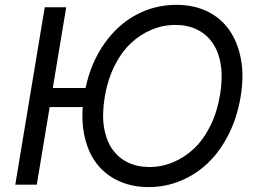

<svg xmlns="http://www.w3.org/2000/svg" viewBox="-20 -757 1051 787"><path d="M251.4 -727.3 196.4 -396.3H330.6Q353 -500.4 407.5 -577.9Q462 -655.5 538.4 -696.4Q614.7 -737.2 703.1 -737.2Q773.1 -737.2 828.7 -710.8Q884.2 -684.3 919.2 -634.9Q954.2 -585.6 967.5 -515.4Q980.8 -445.3 965.9 -358Q951.7 -274.1 916.5 -204.9Q881.4 -135.7 832 -88.6Q782.7 -41.5 720.3 -15.8Q658 9.9 589.5 9.9Q524.5 9.9 471.6 -13Q418.7 -35.9 383.2 -77.8Q347.7 -119.7 330.6 -181.5Q313.6 -243.3 319.2 -318.2H183.6L130.7 0H42.6L163.4 -727.3ZM882.1 -369.3Q893.5 -438.9 884.8 -492.4Q876.1 -545.8 850.7 -581.9Q825.3 -617.9 786.6 -636.4Q747.9 -654.8 698.9 -654.8Q648.1 -654.8 601 -635.1Q554 -615.4 515.3 -578.7Q476.6 -541.9 448.5 -485.1Q420.5 -428.3 409.1 -358Q397.7 -288.4 406.4 -234.9Q415.1 -181.5 440.5 -145.4Q465.9 -109.4 504.6 -90.9Q543.3 -72.4 592.3 -72.4Q643.1 -72.4 690.2 -92.2Q737.2 -111.9 775.9 -148.6Q814.6 -185.4 842.7 -242.2Q870.7 -299 882.1 -369.3Z"/></svg>

Font: Karasuma Gothic
Style: Italic
Weight: 400
Italic angle: -9.39999°
Designer: Rasmus Andersson / Ryoko Nishizuka
Foundry: Genbu
Version: Version 1.00